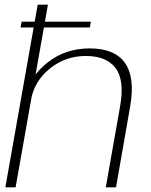

<svg xmlns="http://www.w3.org/2000/svg" viewBox="-20 -805 648 825"><path d="M68.5 -687H366L370.5 -712H73ZM3 0H47L186 -785H142ZM434.5 0H478.5L539.5 -349Q561 -472 517 -534.5Q473 -597 365.5 -597Q261.5 -597 185.5 -537.2Q109.5 -477.5 96 -402L112.5 -373Q127 -456 194 -510.2Q261 -564.5 348.5 -564.5Q437.5 -564.5 476.8 -512.2Q516 -460 496 -348Z"/></svg>

Font: Anybody SemiExpanded ExtraLight
Style: Italic
Weight: 250
Width: 6
Italic angle: -10°
Version: Version 1.113;gftools[0.9.25]